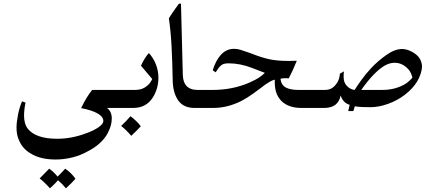

<svg xmlns="http://www.w3.org/2000/svg" viewBox="-20 -588 2379 1046"><path d="M391 386Q372 408 339 438Q320 414 296 394Q280 413 252 438Q226 408 196 384Q234 346 248 331Q267 343 294 374Q324 344 335 331Q351 341 366.5 356.5Q382 372 391 386Z M680 0H563Q589 19 589 58Q589 95 567 137Q552 166 523.5 192Q495 218 457 237Q418 259 373 270Q328 281 283 281Q199 281 147 248Q103 223 83 175Q70 146 70 108Q70 78 78 37.5Q86 -3 100 -36L119 -29Q111 11 111 42Q111 87 132 114Q176 168 292 168Q369 168 447 139Q490 124 516.5 105.5Q543 87 543 71Q543 37 474 14Q450 6 422 1Q451 -60 482 -98H680Z M747 100Q727 122 695 152Q668 120 640 98Q666 74 691 45Q707 57 722.5 72Q738 87 747 100Z M843 -165Q843 -105 812 -56Q776 0 706 0H659Q638 0 624 -14.5Q610 -29 610 -50Q610 -71 623.5 -84.5Q637 -98 659 -98H714Q748 -98 769 -111.5Q790 -125 799.5 -140Q809 -155 809 -158L748 -230Q768 -274 791 -299Q816 -272 829.5 -237Q843 -202 843 -165Z M1112 0H1039Q982 0 953 -38Q923 -79 921 -146Q919 -256 914.5 -338.5Q910 -421 900 -488Q915 -513 933.5 -538.5Q952 -564 955 -568H966L976 -178Q978 -141 994 -122Q1015 -98 1057 -98H1112Z M1553 -161Q1549 -162 1538 -162Q1517 -162 1508 -159Q1512 -125 1536.5 -111.5Q1561 -98 1608 -98H1731V0H1619Q1581 0 1550.5 -13Q1520 -26 1502 -51Q1487 -72 1481.5 -96.5Q1476 -121 1477 -154Q1460 -151 1425 -127L1396 -105Q1389 -100 1359 -78Q1329 -56 1295 -38Q1219 0 1143 0H1091Q1070 0 1056 -14.5Q1042 -29 1042 -49Q1042 -69 1056.5 -83.5Q1071 -98 1091 -98H1138Q1248 -98 1341 -139Q1374 -154 1390 -164.5Q1406 -175 1423 -191Q1418 -193 1353 -218Q1288 -243 1226 -243Q1200 -243 1188 -234.5Q1176 -226 1167.5 -213Q1159 -200 1155 -194L1139 -205Q1155 -258 1183 -289Q1213 -322 1255 -322Q1272 -322 1289 -317Q1306 -312 1337 -301L1356 -294Q1401 -276 1444 -266Q1487 -256 1552 -256L1597 -257Q1573 -198 1553 -161Z M2253 -145Q2230 -106 2186 -72Q2146 -41 2095 -22.5Q2044 -4 1998 -4Q1972 -4 1950.5 -5Q1929 -6 1913 -9L1905 17H1877L1885 -17Q1848 -28 1836 -68Q1822 0 1747 0H1709Q1683 0 1672 -14.5Q1661 -29 1661 -48Q1661 -70 1675 -84Q1689 -98 1709 -98H1748Q1771 -98 1786 -106.5Q1801 -115 1813 -132Q1822 -144 1826 -156.5Q1830 -169 1832 -187L1854 -199Q1852 -188 1852 -170Q1852 -139 1868 -122Q1886 -101 1912 -98Q1923 -116 1947.5 -150.5Q1972 -185 2003 -218Q2040 -257 2085.5 -289Q2131 -321 2170 -321Q2188 -321 2208 -313.5Q2228 -306 2243 -294Q2263 -279 2271 -260.5Q2279 -242 2279 -225Q2279 -209 2272 -187Q2265 -165 2253 -145ZM2207 -208Q2174 -246 2130 -246Q2103 -246 2076.5 -231Q2050 -216 2017 -183Q1984 -149 1948 -98H2063Q2116 -98 2159 -116Q2183 -126 2197.5 -137Q2212 -148 2227 -165Q2222 -182 2218 -190.5Q2214 -199 2207 -208Z"/></svg>

Font: Mirza
Style: Regular
Weight: 400
Designer: Arabic design by Kourosh Beigpour, Latin design by Eduardo Tunni, engineering by Lasse Fister
Version: Version 1.0010g